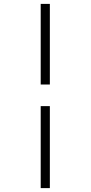

<svg xmlns="http://www.w3.org/2000/svg" viewBox="-20 -777 466 986"><path d="M189 -757H236V-343H189ZM189 -232H236V189H189Z"/></svg>

Font: Taviraj ExtraLight
Style: Regular
Weight: 275
Designer: Katatrad Team
Foundry: CadsonDemak
Version: Version 1.001